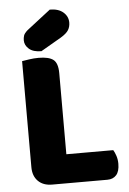

<svg xmlns="http://www.w3.org/2000/svg" viewBox="-58 -888 628 934"><g transform="rotate(-5 256.5 -421.5)"><path d="M158 3Q115 3 90 -22Q65 -47 65 -90V-608Q77 -610 100 -613.5Q123 -617 146 -617Q196 -617 218 -600Q240 -583 240 -534V-138H469Q476 -127 482 -109Q488 -91 488 -70Q488 -33 472 -15Q456 3 428 3ZM221 -846Q263 -846 286.5 -825.5Q310 -805 310 -775Q310 -755 300.5 -739Q291 -723 263 -706L163 -648Q123 -648 102.5 -666Q82 -684 82 -708Q82 -720 85.5 -731Q89 -742 105 -756Z"/></g></svg>

Font: Baloo Bhaina 2 ExtraBold
Style: Regular
Weight: 800
Designer: Yesha Goshar, Manish Minz, Shuchita Grover and Ek Type
Foundry: Ek Type
Version: Version 1.640;hotconv 1.0.111;makeotfexe 2.5.65597; ttfautoh